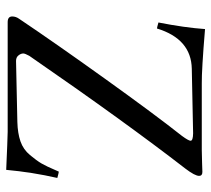

<svg xmlns="http://www.w3.org/2000/svg" viewBox="-52 -644 701 638"><g transform="rotate(90 299.0 -325.5)"><path d="M544.9 4.9Q533.7 4.4 516.4 3.7Q499 2.9 464.6 1.5Q430.2 0 418.5 0H54.2Q35.2 0 35.2 -15.1Q35.2 -27.3 43 -38.1Q123 -157.2 242.4 -323.7Q361.8 -490.2 432.1 -579.1Q448.2 -601.1 448.2 -607.9Q448.2 -615.7 423.8 -616.2L209 -611.8Q109.9 -609.9 75.2 -496.1Q72.3 -496.1 55.2 -501Q72.3 -587.9 77.1 -655.8Q213.4 -644.5 257.8 -645H479Q496.1 -645 522 -646Q547.9 -647 551.8 -647Q564.9 -647 564.9 -636.2Q564.9 -622.1 541 -590.8Q385.3 -389.6 166 -71.8Q158.2 -57.6 158.2 -51.8Q158.2 -43.9 164.6 -35.9Q170.9 -27.8 183.1 -27.8L386.2 -32.2Q423.3 -33.2 450.2 -42.5Q477.1 -51.8 495.6 -74Q514.2 -96.2 523.7 -112.5Q533.2 -128.9 546.9 -161.1Q549.8 -167 550.8 -169.9Q553.7 -169.9 571.8 -165Q552.7 -81.1 544.9 4.9Z"/></g></svg>

Font: Linux Libertine Display
Style: Regular
Weight: 400
Designer: Philipp H. Poll
Foundry: Philipp H. Poll
Version: Version 5.0.9